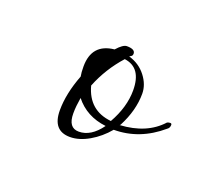

<svg xmlns="http://www.w3.org/2000/svg" viewBox="-42 -420 274 238"><g transform="rotate(20 95.0 -301.0)"><path d="M65 -236Q42 -236 42 -263Q42 -285 52 -311Q51 -316 51 -324Q51 -354 80 -357Q88 -366 93 -366Q104 -366 104 -360Q104 -358 103 -357L100 -355Q114 -351 122.5 -340Q131 -329 131 -317Q131 -295 119 -272L118 -271Q153 -273 172 -294Q174 -295 176 -295Q178 -295 178 -293Q178 -289 175 -287Q147 -263 113 -263Q103 -251 90 -243.5Q77 -236 65 -236ZM106 -272Q119 -295 119 -317Q119 -347 96 -350Q78 -330 68 -305Q76 -275 106 -272ZM73 -246Q89 -246 102 -264Q76 -267 61 -286Q60 -280 59.5 -275Q59 -270 59 -265Q59 -246 73 -246Z"/></g></svg>

Font: Passions Conflict
Style: Regular
Weight: 400
Designer: Robert E. Leuschke
Foundry: Robert E. Leuschke
Version: Version 1.010; ttfautohint (v1.8.3)